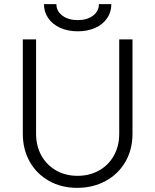

<svg xmlns="http://www.w3.org/2000/svg" viewBox="-20 -890 749 926"><path d="M90 -245V-700H154V-245Q154 -186 179.5 -140Q205 -94 250.5 -68Q296 -42 354 -42Q412 -42 458 -68Q504 -94 529.5 -140Q555 -186 555 -245V-700H619V-245Q619 -169 585 -110Q551 -51 490 -17.5Q429 16 352 16Q276 16 216.5 -17.5Q157 -51 123.5 -110Q90 -169 90 -245ZM192 -870H252Q252 -836 281 -814.5Q310 -793 355 -793Q400 -793 428.5 -814.5Q457 -836 457 -870H517Q517 -832 496.5 -802Q476 -772 439 -755.5Q402 -739 355 -739Q308 -739 271 -755.5Q234 -772 213 -802Q192 -832 192 -870Z"/></svg>

Font: Oak Sans Light
Style: Regular
Weight: 400
Designer: Erik Kennedy, Walven
Foundry: Erik Kennedy, Walven
Version: Version 1.100;Glyphs 3.1.2 (3151)